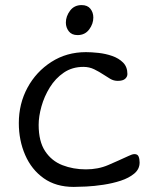

<svg xmlns="http://www.w3.org/2000/svg" viewBox="-20 -750 619 755"><path d="M270 -15Q200 -15 152 -49Q104 -83 79 -140.5Q54 -198 54 -266Q54 -342 88 -405Q122 -468 182 -506.5Q242 -545 318 -545Q339 -545 367 -542Q395 -539 421 -530Q447 -521 464 -504Q481 -487 481 -459Q481 -448 472 -440Q463 -432 443 -432Q427 -432 413.5 -440Q400 -448 388 -456Q370 -468 350.5 -477.5Q331 -487 308 -487Q264 -487 231 -464.5Q198 -442 176 -406.5Q154 -371 143 -331.5Q132 -292 132 -259Q132 -194 157.5 -155.5Q183 -117 225.5 -100.5Q268 -84 318 -84Q366 -84 405.5 -101Q445 -118 486 -137Q500 -144 509 -144Q521 -144 525 -134.5Q529 -125 529 -111Q529 -85 508 -67.5Q487 -50 455 -39.5Q423 -29 386.5 -23.5Q350 -18 319 -16.5Q288 -15 270 -15ZM285 -612Q262 -612 250.5 -627Q239 -642 239 -661Q239 -686 255.5 -708Q272 -730 301 -730Q324 -730 335.5 -715.5Q347 -701 347 -681Q347 -656 330.5 -634Q314 -612 285 -612Z"/></svg>

Font: Fuzzy Bubbles
Style: Regular
Weight: 400
Designer: Robert E. Leuschke
Foundry: Robert E. Leuschke
Version: Version 1.010; ttfautohint (v1.8.3)